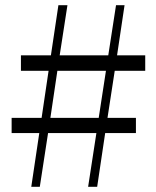

<svg xmlns="http://www.w3.org/2000/svg" viewBox="-20 -723 605 743"><path d="M166 -208 134 0H101L132 -208H25V-267H141L168 -449H61V-509H177L206 -703H241L211 -509H399L429 -703H462L433 -509H542V-449H424L396 -267H506V-208H387L356 0H321L353 -208ZM390 -449H202L175 -267H362Z"/></svg>

Font: GL-CurulMinamoto Light
Style: Regular
Weight: 300
Designer: Eunice (kana); Ryoko NISHIZUKA 西塚涼子 (ideographs); Frank Grießhammer (Latin, Greek & Cyrillic); Wenlong ZHANG
Foundry: Gutenberg Labo; Adobe
Version: Version 1.002